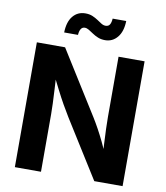

<svg xmlns="http://www.w3.org/2000/svg" viewBox="-99 -1021 952 1102"><g transform="rotate(10 377.0 -469.5)"><path d="M63 0V-727.5H227.5L458.5 -358.4Q474.6 -332.5 492.2 -300.5Q509.8 -268.6 528.6 -229.5Q547.4 -190.4 565.9 -144.5L549.8 -135.7Q546.9 -174.8 544.4 -220Q542 -265.1 540.5 -306.6Q539.1 -348.1 539.1 -376V-727.5H690.9V0H525.9L316.4 -334.5Q295.4 -368.7 275.6 -403.6Q255.9 -438.5 234.1 -481.4Q212.4 -524.4 183.6 -581.5L204.1 -585.4Q207 -532.2 209.7 -484.1Q212.4 -436 213.9 -397.5Q215.3 -358.9 215.3 -335V0ZM445.8 -807.6Q422.4 -807.6 404.1 -815.2Q385.7 -822.8 371.1 -832.8Q356.4 -842.8 344 -850.3Q331.5 -857.9 319.8 -857.9Q304.7 -857.9 296.9 -844.7Q289.1 -831.5 288.1 -810.5H207.5Q209 -872.6 236.6 -906Q264.2 -939.5 309.1 -939.5Q333 -939.5 350.8 -931.9Q368.7 -924.3 383.1 -914.6Q397.5 -904.8 409.7 -897.2Q421.9 -889.6 434.6 -889.6Q451.2 -889.6 458.7 -901.6Q466.3 -913.6 467.8 -937H546.9Q545.4 -875.5 517.3 -841.6Q489.3 -807.6 445.8 -807.6Z"/></g></svg>

Font: Inter 18pt
Style: Bold
Weight: 700
Designer: Rasmus Andersson
Foundry: rsms
Version: Version 4.001;git-66647c0bb